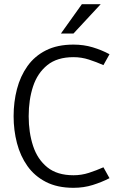

<svg xmlns="http://www.w3.org/2000/svg" viewBox="-20 -887 568 917"><path d="M331 -50Q369 -50 404.5 -61.5Q440 -73 474 -88L503 -36Q466 -17 423 -3.5Q380 10 331 10Q254 10 199.5 -18Q145 -46 111 -94Q77 -142 61 -203.5Q45 -265 45 -332Q45 -400 61 -461.5Q77 -523 111 -571Q145 -619 199.5 -646.5Q254 -674 331 -674Q380 -674 423 -661Q466 -648 503 -628L474 -576Q440 -591 404.5 -602.5Q369 -614 331 -614Q253 -614 206 -576Q159 -538 138 -474.5Q117 -411 117 -332Q117 -254 138 -190Q159 -126 206 -88Q253 -50 331 -50ZM461 -867 331 -727H271L371 -867Z"/></svg>

Font: Epunda Sans Light
Style: Regular
Weight: 300
Designer: Simon Atzbach
Foundry: typofactur
Version: Version 2.204; ttfautohint (v1.8.4.7-5d5b)